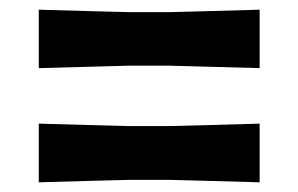

<svg xmlns="http://www.w3.org/2000/svg" viewBox="-20 -500 615 396"><path d="M60 -359.5V-480Q110 -478.5 159.8 -477.2Q209.5 -476 244 -475H331Q365.5 -476 415.5 -477.2Q465.5 -478.5 515.5 -480V-359.5Q465.5 -361 415.5 -362.2Q365.5 -363.5 331 -364.5H244Q209.5 -363.5 159.8 -362.2Q110 -361 60 -359.5ZM60 -124V-245Q110 -243.5 159.8 -242.2Q209.5 -241 244 -240H331Q365.5 -241 415.5 -242.2Q465.5 -243.5 515.5 -245V-124Q465.5 -125.5 415.5 -126.8Q365.5 -128 331 -129H244Q209.5 -128 159.8 -126.8Q110 -125.5 60 -124Z"/></svg>

Font: Commissioner Loud SemiBold
Style: Regular
Weight: 600
Designer: Kostas Bartsokas
Foundry: Kostas Bartsokas
Version: Version 1.000; ttfautohint (v1.8.3)